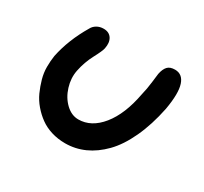

<svg xmlns="http://www.w3.org/2000/svg" viewBox="-105 -627 809 763"><g transform="rotate(30 299.5 -246.0)"><path d="M267.1 -9.8Q233.4 -9.8 203.6 -19Q173.8 -28.3 151.4 -44.7Q128.9 -61 110.1 -83Q91.3 -105 79.8 -130.4Q68.4 -155.8 60.8 -182.9Q53.2 -210 53.2 -236.8Q53.2 -263.7 57.1 -289.1Q74.2 -371.6 122.1 -452.1Q128.9 -465.3 142.3 -473.1Q155.8 -481 172.9 -481Q198.2 -481 210 -463.1Q221.7 -445.3 215.8 -416Q213.4 -402.8 193.1 -364.7Q172.9 -326.7 164.1 -283.2Q156.7 -246.1 168.7 -207.3Q180.7 -168.5 207.3 -143.3Q233.9 -118.2 265.1 -118.2Q324.2 -118.2 369.9 -174.6Q415.5 -231 434.1 -331.1Q441.4 -360.4 445.3 -393.8Q449.2 -427.2 450.2 -434.1Q455.1 -458 466.1 -470Q477.1 -481.9 500 -481.9Q534.7 -481.9 547.1 -444.6Q559.6 -407.2 545.9 -329.1Q529.3 -247.6 500.2 -185.3Q471.2 -123 434.1 -85.2Q397 -47.4 355 -28.6Q313 -9.8 267.1 -9.8Z"/></g></svg>

Font: Shantell Sans Irregular
Style: Italic
Weight: 500
Italic angle: -11.31°
Designer: Stephen Nixon, Anya Danilova, Shantell Martin
Foundry: Arrow Type
Version: Version 1.006;[9816181b4]